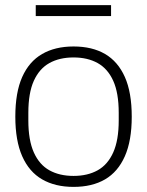

<svg xmlns="http://www.w3.org/2000/svg" viewBox="-20 -720 576 752"><path d="M268 12Q196 12 145 -17.5Q94 -47 67 -108Q40 -169 40 -263Q40 -358 67 -418.5Q94 -479 145 -508.5Q196 -538 268 -538Q341 -538 391.5 -508.5Q442 -479 469 -418.5Q496 -358 496 -263Q496 -169 469 -108Q442 -47 391.5 -17.5Q341 12 268 12ZM268 -31Q323 -31 362.5 -53Q402 -75 423.5 -123Q445 -171 445 -248V-278Q445 -356 423.5 -403.5Q402 -451 362.5 -473Q323 -495 268 -495Q213 -495 173.5 -473Q134 -451 112.5 -403.5Q91 -356 91 -278V-248Q91 -171 112.5 -123Q134 -75 173.5 -53Q213 -31 268 -31ZM120 -657V-700H415V-657Z"/></svg>

Font: Archivo SemiBold Thin
Style: Regular
Weight: 250
Version: Version 2.001